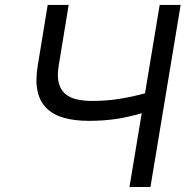

<svg xmlns="http://www.w3.org/2000/svg" viewBox="-20 -747 762 767"><path d="M130.7 -484.4 170.5 -727.3H254.3L214.5 -484.4Q207.7 -443.9 214.5 -416.7Q221.2 -389.6 239.2 -373.4Q257.1 -357.2 285 -350.5Q312.9 -343.8 348 -343.8Q405.5 -343.8 457.2 -352.1Q508.9 -360.4 559.3 -374.3L617.9 -727.3H701.7L581 0H497.2L546.2 -294.7Q519.2 -286.9 493.4 -281.1Q467.7 -275.2 441.9 -271.5Q416.2 -267.8 389.9 -266Q363.6 -264.2 335.2 -264.2Q278.8 -264.2 236 -276.1Q193.2 -288 166.4 -314.1Q139.6 -340.2 130.1 -382.3Q120.7 -424.4 130.7 -484.4Z"/></svg>

Font: Inter P
Style: Italic
Weight: 400
Italic angle: -9.40001°
Designer: Rasmus Andersson
Foundry: rsms
Version: Version 3.018;git-588b23468